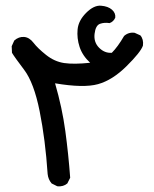

<svg xmlns="http://www.w3.org/2000/svg" viewBox="-20 -475 540 673"><path d="M181 178 161 168Q149 154 147 135Q139 15 119 -85Q99 -185 64.5 -230.5Q30 -276 22 -290L21 -313L30 -333Q46 -347 64.5 -345.5Q83 -344 97.5 -325Q112 -306 141.5 -282.5Q171 -259 205 -254Q239 -249 296 -255Q269 -280 259 -310.5Q249 -341 252 -372Q255 -403 282 -430Q309 -457 334 -455Q359 -453 372.5 -441Q386 -429 384 -413Q378 -399 364 -394Q346 -397 330.5 -391.5Q315 -386 311.5 -356.5Q308 -327 327.5 -307.5Q347 -288 372 -290Q393 -311 415 -349Q431 -363 452 -360L472 -351Q484 -337 481 -315Q473 -292 423.5 -243Q374 -194 323.5 -180Q273 -166 173 -183Q198 -97 209 -15.5Q220 66 226 148L216 168Q202 180 181 178Z"/></svg>

Font: NaniFont Regular
Style: Regular
Weight: 400
Designer: Nanigashitei
Version: Version 1.036